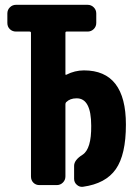

<svg xmlns="http://www.w3.org/2000/svg" viewBox="-20 -750 540 778"><path d="M320.3 -464.8Q490.2 -464.8 490.2 -245.1Q490.2 -123 449.2 -64.5Q408.2 -5.9 316.4 6.8Q302.7 8.8 291.5 -1Q280.3 -10.7 280.3 -25.4V-78.1Q280.3 -101.6 314.5 -123Q350.6 -146.5 349.6 -240.2Q349.6 -352.5 290 -351.6Q263.7 -351.6 248 -335.9Q245.1 -333 245.1 -327.1V-35.2Q245.1 -20.5 234.9 -10.3Q224.6 0 210 0H139.6Q125 0 115.2 -9.8Q105.5 -19.5 105.5 -35.2V-617.2Q105.5 -622.1 99.6 -622.1H44.9Q30.3 -622.1 20 -631.8Q9.8 -641.6 9.8 -657.2V-695.3Q9.8 -710 20 -720.2Q30.3 -730.5 44.9 -730.5H335Q349.6 -730.5 359.9 -720.2Q370.1 -710 370.1 -695.3V-657.2Q370.1 -642.6 359.9 -632.3Q349.6 -622.1 335 -622.1H250Q245.1 -622.1 245.1 -617.2V-450.2Q245.1 -445.3 249 -447.3Q283.2 -464.8 320.3 -464.8Z"/></svg>

Font: Rounded-L Mgen+ 1mn bold
Style: Bold
Weight: 700
Designer: [Source Han Sans]
Ryoko NISHIZUKA  (kana & ideographs); Paul D. Hunt (Latin, Greek & Cyrillic); Wenlong ZHANG  (bopomofo
Version: Version 1.059.20150602